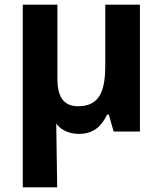

<svg xmlns="http://www.w3.org/2000/svg" viewBox="-20 -566 700 826"><path d="M222 -34 226 240H78V-546H227V-227C227 -156 249 -109 316 -109C413 -109 433 -181 433 -289V-546H582V0H469L448 -73H441C417 -25 385 10 319 10C276 10 241 -8 222 -34Z"/></svg>

Font: Passageway
Style: Regular
Weight: 700
Foundry: Ascender Corporation
Version: Version 1.11